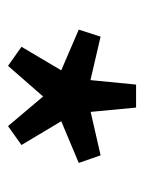

<svg xmlns="http://www.w3.org/2000/svg" viewBox="40 -814 361 481"><g transform="rotate(90 220.5 -573.5)"><path d="M145 -413.1 97.2 -446.8 156.2 -546.4 54.2 -590.3 71.8 -645 180.7 -619.6 191.9 -733.9H249.5L260.3 -620.1L369.1 -645L388.2 -590.3L283.7 -546.4L343.3 -446.8L295.9 -413.1L221.7 -501Z"/></g></svg>

Font: Akatab SemiBold
Style: Regular
Weight: 600
Designer: SIL Global
Foundry: SIL Global
Version: Version 4.100